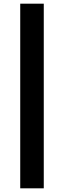

<svg xmlns="http://www.w3.org/2000/svg" viewBox="-20 -780 348 1044"><path d="M90 -760H218V244H90Z"/></svg>

Font: Kufam SemiBold
Style: Regular
Weight: 600
Designer: Wael Morcos, Artur Schmal
Foundry: Original Type
Version: Version 1.300; ttfautohint (v1.8.3)